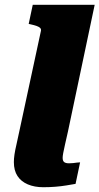

<svg xmlns="http://www.w3.org/2000/svg" viewBox="-20 -778 416 803"><path d="M151 -648Q153 -656 148 -661Q143 -666 133 -669.5Q123 -673 109 -676L100 -678L117 -758H376L264 -227Q257 -196 252 -174Q247 -152 244.5 -138.5Q242 -125 242 -118Q242 -105 248.5 -100Q255 -95 269 -95Q278 -95 286.5 -96Q295 -97 302 -98Q309 -99 315 -99L296 -9Q279 -6 257.5 -2.5Q236 1 212 3Q188 5 161 5Q124 5 96 -7Q68 -19 53 -42Q38 -65 38 -100Q38 -114 40.5 -131.5Q43 -149 49 -174.5Q55 -200 63 -239Z"/></svg>

Font: Roboto Serif 20pt ExtraBold
Style: Italic
Weight: 800
Italic angle: -10°
Version: Version 1.007